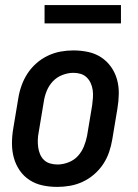

<svg xmlns="http://www.w3.org/2000/svg" viewBox="-20 -726 540 754"><path d="M205 8Q175 8 147 2Q119 -4 96 -19Q73 -34 57.5 -56.5Q42 -79 34.5 -106Q27 -133 27 -162.5Q27 -192 32 -221L52 -341Q56 -366 65 -391Q74 -416 88.5 -438Q103 -460 123.5 -478Q144 -496 168.5 -507.5Q193 -519 218 -523.5Q243 -528 268 -528Q298 -528 326 -522Q354 -516 377 -501Q400 -486 416 -463.5Q432 -441 439.5 -414Q447 -387 446.5 -357.5Q446 -328 441 -299L421 -179Q417 -154 408.5 -129Q400 -104 385.5 -82Q371 -60 350.5 -42Q330 -24 305.5 -12.5Q281 -1 255.5 3.5Q230 8 205 8ZM206 -80Q227 -80 249 -88.5Q271 -97 286 -113.5Q301 -130 309.5 -151Q318 -172 322 -193L342 -313Q344 -328 345 -343Q346 -358 344 -372.5Q342 -387 336 -400Q330 -413 320 -422.5Q310 -432 296.5 -436Q283 -440 268 -440Q247 -440 225 -431.5Q203 -423 187.5 -406.5Q172 -390 163.5 -369Q155 -348 152 -327L132 -207Q129 -192 128.5 -177Q128 -162 130 -147.5Q132 -133 137.5 -120Q143 -107 153 -97.5Q163 -88 177 -84Q191 -80 206 -80ZM455 -634H155V-706H455Z"/></svg>

Font: Iosevka Curly Semibold
Style: Italic
Weight: 600
Italic angle: -9°
Monospace: yes
Designer: Belleve Invis
Foundry: Belleve Invis
Version: Version 22.1.2; ttfautohint (v1.8.4)